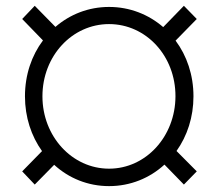

<svg xmlns="http://www.w3.org/2000/svg" viewBox="-20 -626 749 656"><path d="M352.6 9.9C425.4 9.9 491.5 -17.4 541.9 -63.6L608.3 4.6L652.3 -40.5L583.1 -110.1C619.7 -161.6 641 -225.9 641 -296.9C641 -370 618.3 -435.7 579.9 -487.2L652.3 -561.1L608.3 -606.2L537.6 -533.4C487.6 -576.7 423.3 -602.3 352.6 -602.3C282.7 -602.3 219.1 -577.1 169.4 -534.1L98.7 -606.2L55.8 -561.1L126.8 -487.9C88.1 -436.4 65.3 -370.4 65.3 -296.9C65.3 -225.5 87 -160.9 123.6 -109.7L55.8 -40.5L98.7 4.6L165.1 -62.9C215.2 -17 280.5 9.9 352.6 9.9ZM352.6 -49.7C226.2 -49.7 125 -160.2 125 -296.9C125 -435 226.6 -543.7 352.6 -543.7C479 -543.7 579.9 -435 579.5 -296.9C579.2 -160.2 479 -49.7 352.6 -49.7Z"/></svg>

Font: Karasuma Gothic
Style: Light
Weight: 300
Designer: Rasmus Andersson / Ryoko Nishizuka
Foundry: rsms
Version: Version 1.00